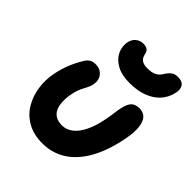

<svg xmlns="http://www.w3.org/2000/svg" viewBox="-217 -923 1069 1069"><g transform="rotate(45 318.0 -388.0)"><path d="M292 10Q224 10 175 -17.5Q126 -45 98 -91.5Q70 -138 61.5 -195Q53 -252 65 -312Q74 -356 89.5 -395.5Q105 -435 130 -476Q139 -492 153 -502Q167 -512 190 -512Q229 -512 249 -486Q269 -460 261 -422Q259 -410 253 -397.5Q247 -385 239.5 -371Q232 -357 225 -339.5Q218 -322 214 -300Q207 -266 208 -236Q209 -206 218.5 -184Q228 -162 248 -150Q268 -138 299 -138Q334 -138 363 -161Q392 -184 413.5 -228.5Q435 -273 447 -336Q452 -362 454.5 -380Q457 -398 459 -412.5Q461 -427 465 -443Q472 -476 488 -493.5Q504 -511 538 -511Q567 -511 585 -493Q603 -475 608 -435Q613 -395 600 -330Q577 -217 533.5 -141.5Q490 -66 429 -28Q368 10 292 10ZM397 -571Q337 -571 298 -592Q259 -613 242 -645Q225 -677 228 -713Q233 -748 252.5 -764.5Q272 -781 299 -781Q320 -781 331.5 -772Q343 -763 346 -743Q350 -723 364.5 -711Q379 -699 411 -699Q447 -699 467 -710.5Q487 -722 498 -742Q511 -763 526 -774.5Q541 -786 564 -786Q601 -786 614 -764.5Q627 -743 617 -708Q607 -668 579 -637Q551 -606 505.5 -588.5Q460 -571 397 -571Z"/></g></svg>

Font: Shantell Sans
Style: Bold Italic
Weight: 700
Italic angle: -11°
Designer: Stephen Nixon, Anya Danilova, Shantell Martin
Foundry: Arrow Type
Version: Version 1.011;[c5ecc13dd]